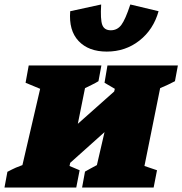

<svg xmlns="http://www.w3.org/2000/svg" viewBox="-50 -836 813 856"><path d="M-30 0 -17 -70Q-5 -76 2.5 -80Q10 -84 20.5 -88.5Q31 -93 50 -100L129 -440L64 -467L78 -544H402L389 -474Q376 -466 359.5 -458Q343 -450 329 -443L297 -284L459 -428L462 -440L416 -467L429 -544H743L730 -474Q717 -467 699 -458.5Q681 -450 664 -443L594 -96L650 -77L635 0H316L329 -71Q341 -78 355 -85.5Q369 -93 382 -100L416 -247L263 -110L260 -96L305 -77L290 0ZM426 -606Q345 -606 300.5 -653Q256 -700 263 -786L401 -816Q397 -749 406 -725Q415 -701 444 -701Q473 -701 491 -725Q509 -749 531 -816L657 -786Q634 -704 571.5 -655Q509 -606 426 -606Z"/></svg>

Font: Piazzolla SC Black
Style: Italic
Weight: 900
Italic angle: -11.3°
Designer: Juan Pablo del Peral
Foundry: Huerta Tipografica
Version: Version 1.330